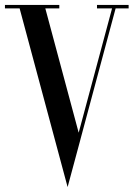

<svg xmlns="http://www.w3.org/2000/svg" viewBox="-42 -720 541 777"><path d="M478.5 -700H350.5V-686H411.5L276.4 -183L141.4 -686H198V-700H-22V-686H37.4L231.6 37L283.6 -156V-156.3L425.9 -686H478.6Z"/></svg>

Font: Picaflor 36 pt
Style: Regular
Weight: 400
Designer: Ariel Martín Pérez
Foundry: Tunera Type Foundry
Version: Version 1.000;hotconv 1.0.109;makeotfexe 2.5.65596